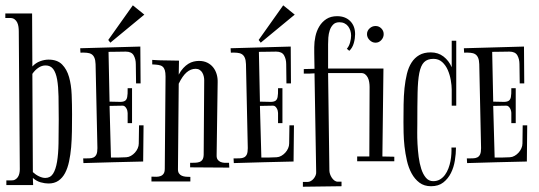

<svg xmlns="http://www.w3.org/2000/svg" viewBox="-25 -731 2037 725"><path d="M100.1 -32.2H-1V-49.8H17.1Q25.9 -49.3 32.2 -53Q38.6 -56.6 42.5 -62.5Q46.4 -68.4 48.1 -76.2Q49.8 -84 49.8 -91.8L45.9 -612.8Q45.9 -621.1 44.7 -629.9Q43.5 -638.7 40 -646Q36.6 -653.3 30 -658.2Q23.4 -663.1 13.2 -663.1H-4.9V-680.2H96.2L97.2 -480Q109.9 -493.7 126.5 -499.8Q143.1 -505.9 158.2 -505.9Q191.4 -505.9 209.5 -487.5Q227.5 -469.2 235.8 -439.9Q244.1 -410.6 245.6 -373.5Q247.1 -336.4 247.1 -298.8Q247.1 -267.1 246.6 -235.6Q246.1 -204.1 243.7 -175.3Q241.2 -146.5 235.8 -121.3Q230.5 -96.2 220.7 -77.6Q210.9 -59.1 195.6 -48.6Q180.2 -38.1 158.2 -38.1Q144.5 -38.1 128.7 -42.5Q112.8 -46.9 99.1 -59.1ZM146 -59.1Q165 -59.1 175.3 -75Q185.5 -90.8 190.4 -120.1Q195.3 -149.4 196 -190.2Q196.8 -231 196.8 -280.8Q196.8 -329.1 196 -366.9Q195.3 -404.8 190.7 -430.9Q186 -457 175.8 -470.5Q165.5 -483.9 147 -483.9Q132.8 -483.9 119.9 -475.1Q106.9 -466.3 97.2 -452.1L99.1 -81.1Q109.4 -71.3 122.3 -65.2Q135.3 -59.1 146 -59.1Z M388.7 -347.2Q410.6 -347.2 424.6 -346.4Q438.5 -345.7 445.8 -349.6Q453.1 -353.5 455.3 -364.3Q457.5 -375 457 -397.9H473.6V-266.1H457V-304.2Q457 -308.1 455.8 -313Q454.6 -317.9 452.1 -322Q449.7 -326.2 446.3 -329.1Q442.9 -332 438 -332L388.7 -331.1L394 -136.2Q409.2 -136.2 423.3 -136.2Q437.5 -136.2 451.7 -137.2Q460.9 -137.7 469.5 -142.6Q478 -147.5 484.6 -154.8Q491.2 -162.1 495.1 -171.1Q499 -180.2 499 -189L500 -257.8H517.1L515.6 -121.1Q459.5 -120.1 402.8 -118.4Q346.2 -116.7 290 -115.2L289.1 -132.8Q301.8 -132.8 311.8 -133.1Q321.8 -133.3 328.6 -136.7Q335.4 -140.1 339.1 -147.9Q342.8 -155.8 342.8 -170.9V-173.8L335.9 -488.8Q335.4 -503.9 331.5 -512.9Q327.6 -522 320.6 -526.4Q313.5 -530.8 303 -531.7Q292.5 -532.7 278.8 -532.2L277.8 -548.8L504.9 -555.2L505.9 -416H488.8L487.8 -488.8Q487.8 -507.8 479.7 -522Q471.7 -536.1 449.7 -536.1Q433.1 -536.1 417.2 -535.6Q401.4 -535.2 384.8 -535.2ZM476.6 -710.9 520 -675.8 391.6 -569.8 383.8 -580.1Z M647 -94.2Q646.5 -83 650.6 -76.7Q654.8 -70.3 661.6 -67.4Q668.5 -64.5 677 -63.7Q685.5 -63 693.8 -63V-45.9H546.9V-64Q556.2 -63.5 565.2 -63.5Q574.2 -63.5 581.3 -66.2Q588.4 -68.8 592.8 -75.2Q597.2 -81.5 597.2 -94.2L600.1 -441.9Q600.1 -457 597.4 -465.8Q594.7 -474.6 588.9 -479.5Q583 -484.4 573.2 -485.8Q563.5 -487.3 549.8 -487.8V-504.9Q549.8 -504.9 554.2 -504.6Q558.6 -504.4 565.4 -503.9Q572.3 -503.4 581.3 -503.2Q590.3 -502.9 600.1 -502.9L650.9 -502L649.9 -449.2Q657.7 -463.9 667 -473.9Q676.3 -483.9 686 -490Q695.8 -496.1 706.1 -498.5Q716.3 -501 726.1 -501Q744.1 -501 757.6 -494.4Q771 -487.8 779.8 -476.8Q788.6 -465.8 793 -451.2Q797.4 -436.5 796.9 -419.9L793 -146Q792.5 -134.8 796.6 -128.7Q800.8 -122.6 807.6 -119.6Q814.5 -116.7 823 -116.2Q831.5 -115.7 839.8 -116.2L840.8 -98.1L692.9 -99.1V-116.2Q702.1 -116.2 711.2 -116.5Q720.2 -116.7 727.5 -119.1Q734.9 -121.6 739.3 -127.9Q743.7 -134.3 744.1 -147L746.1 -428.2Q746.1 -435.1 744.4 -442.6Q742.7 -450.2 739 -456.5Q735.4 -462.9 729 -467Q722.7 -471.2 713.9 -471.2Q695.3 -471.2 679.7 -457.8Q664.1 -444.3 649.9 -415Z M956.5 -347.2Q978.5 -347.2 992.4 -346.4Q1006.3 -345.7 1013.7 -349.6Q1021 -353.5 1023.2 -364.3Q1025.4 -375 1024.9 -397.9H1041.5V-266.1H1024.9V-304.2Q1024.9 -308.1 1023.7 -313Q1022.5 -317.9 1020 -322Q1017.6 -326.2 1014.2 -329.1Q1010.7 -332 1005.9 -332L956.5 -331.1L961.9 -136.2Q977.1 -136.2 991.2 -136.2Q1005.4 -136.2 1019.5 -137.2Q1028.8 -137.7 1037.4 -142.6Q1045.9 -147.5 1052.5 -154.8Q1059.1 -162.1 1063 -171.1Q1066.9 -180.2 1066.9 -189L1067.9 -257.8H1085L1083.5 -121.1Q1027.3 -120.1 970.7 -118.4Q914.1 -116.7 857.9 -115.2L856.9 -132.8Q869.6 -132.8 879.6 -133.1Q889.6 -133.3 896.5 -136.7Q903.3 -140.1 907 -147.9Q910.6 -155.8 910.6 -170.9V-173.8L903.8 -488.8Q903.3 -503.9 899.4 -512.9Q895.5 -522 888.4 -526.4Q881.3 -530.8 870.8 -531.7Q860.4 -532.7 846.7 -532.2L845.7 -548.8L1072.8 -555.2L1073.7 -416H1056.6L1055.7 -488.8Q1055.7 -507.8 1047.6 -522Q1039.6 -536.1 1017.6 -536.1Q1001 -536.1 985.1 -535.6Q969.2 -535.2 952.6 -535.2ZM1044.4 -710.9 1087.9 -675.8 959.5 -569.8 951.7 -580.1Z M1213.9 -455.1 1218.8 -86.9Q1218.8 -81.1 1221.2 -73.7Q1223.6 -66.4 1227.8 -60.1Q1231.9 -53.7 1237.8 -49.3Q1243.7 -44.9 1251 -44.9H1264.6V-27.8L1118.7 -25.9V-43.9H1135.7Q1142.6 -43.9 1148.7 -47.4Q1154.8 -50.8 1159.4 -56.4Q1164.1 -62 1166.7 -68.6Q1169.4 -75.2 1168.9 -81.1L1162.6 -454.1Q1153.8 -453.1 1143.6 -453.1Q1133.3 -453.1 1122.1 -453.1V-470.2L1162.6 -471.2Q1162.1 -498 1161.9 -511.5Q1161.6 -524.9 1161.6 -531.7Q1161.6 -538.6 1161.6 -542.2Q1161.6 -545.9 1161.6 -553.2Q1161.6 -572.8 1166 -593.5Q1170.4 -614.3 1180.7 -631.3Q1190.9 -648.4 1207.5 -659.2Q1224.1 -669.9 1248 -669.9Q1278.8 -669.9 1297.4 -651.4Q1315.9 -632.8 1315.9 -602.1Q1315.9 -594.7 1314.7 -585.9Q1313.5 -577.1 1311 -568.4Q1308.6 -559.6 1304.2 -552Q1299.8 -544.4 1293.9 -539.1L1284.7 -546.9Q1293 -556.2 1296.9 -570.6Q1300.8 -585 1300.8 -596.2Q1300.8 -606.4 1297.9 -615.5Q1294.9 -624.5 1289.6 -631.6Q1284.2 -638.7 1275.9 -642.8Q1267.6 -647 1256.8 -647Q1241.2 -647 1232.7 -637.9Q1224.1 -628.9 1220 -616.2Q1215.8 -603.5 1214.8 -589.1Q1213.9 -574.7 1213.9 -564V-472.2H1422.9L1418.9 -140.1L1463.9 -139.2V-122.1H1323.7V-140.1H1369.6L1370.6 -402.8Q1370.6 -411.6 1369.1 -420.9Q1367.7 -430.2 1363.8 -438Q1359.9 -445.8 1353.5 -450.7Q1347.2 -455.6 1336.9 -455.1ZM1423.8 -602.1Q1423.8 -589.4 1414.8 -579.6Q1405.8 -569.8 1393.1 -569.8Q1380.4 -569.8 1370.6 -579.6Q1360.8 -589.4 1360.8 -602.1Q1360.8 -614.7 1370.6 -623.8Q1380.4 -632.8 1393.1 -632.8Q1405.8 -632.8 1414.8 -623.8Q1423.8 -614.7 1423.8 -602.1Z M1697.8 -332H1680.7V-393.1Q1680.7 -408.2 1677.2 -428.2Q1673.8 -448.2 1666 -466.3Q1658.2 -484.4 1644.8 -496.6Q1631.3 -508.8 1611.8 -508.8Q1588.9 -508.8 1576.4 -496.3Q1564 -483.9 1558.3 -455.3Q1552.7 -426.8 1551.8 -379.6Q1550.8 -332.5 1550.8 -263.2Q1550.8 -252 1550.5 -231.7Q1550.3 -211.4 1551.5 -187.5Q1552.7 -163.6 1555.9 -138.7Q1559.1 -113.8 1565.7 -93.3Q1572.3 -72.8 1583.3 -59.8Q1594.2 -46.9 1610.8 -46.9Q1625.5 -46.9 1636.5 -53.5Q1647.5 -60.1 1655.3 -70.8Q1663.1 -81.5 1668.2 -95Q1673.3 -108.4 1676 -122.6Q1678.7 -136.7 1679.4 -150.1Q1680.2 -163.6 1679.7 -173.8H1696.8Q1696.8 -150.4 1692.6 -124.8Q1688.5 -99.1 1677.7 -77.6Q1667 -56.2 1648.9 -42Q1630.9 -27.8 1602.5 -27.8Q1576.7 -27.8 1558.8 -41.3Q1541 -54.7 1529.3 -76.2Q1517.6 -97.7 1511.5 -124.5Q1505.4 -151.4 1502.4 -178.2Q1499.5 -205.1 1499 -229.5Q1498.5 -253.9 1498.5 -270Q1498.5 -303.7 1499 -336.4Q1499.5 -369.1 1502.4 -398.2Q1505.4 -427.2 1511.5 -452.1Q1517.6 -477.1 1529.1 -494.9Q1540.5 -512.7 1558.1 -522.9Q1575.7 -533.2 1601.6 -533.2Q1629.4 -533.2 1649.7 -517.6Q1669.9 -502 1680.7 -477.1V-577.1H1697.8Z M1837.4 -347.2Q1859.4 -347.2 1873.3 -346.4Q1887.2 -345.7 1894.5 -349.6Q1901.9 -353.5 1904.1 -364.3Q1906.2 -375 1905.8 -397.9H1922.4V-266.1H1905.8V-304.2Q1905.8 -308.1 1904.5 -313Q1903.3 -317.9 1900.9 -322Q1898.4 -326.2 1895 -329.1Q1891.6 -332 1886.7 -332L1837.4 -331.1L1842.8 -136.2Q1857.9 -136.2 1872.1 -136.2Q1886.2 -136.2 1900.4 -137.2Q1909.7 -137.7 1918.2 -142.6Q1926.8 -147.5 1933.3 -154.8Q1939.9 -162.1 1943.8 -171.1Q1947.8 -180.2 1947.8 -189L1948.7 -257.8H1965.8L1964.4 -121.1Q1908.2 -120.1 1851.6 -118.4Q1794.9 -116.7 1738.8 -115.2L1737.8 -132.8Q1750.5 -132.8 1760.5 -133.1Q1770.5 -133.3 1777.3 -136.7Q1784.2 -140.1 1787.8 -147.9Q1791.5 -155.8 1791.5 -170.9V-173.8L1784.7 -488.8Q1784.2 -503.9 1780.3 -512.9Q1776.4 -522 1769.3 -526.4Q1762.2 -530.8 1751.7 -531.7Q1741.2 -532.7 1727.5 -532.2L1726.6 -548.8L1953.6 -555.2L1954.6 -416H1937.5L1936.5 -488.8Q1936.5 -507.8 1928.5 -522Q1920.4 -536.1 1898.4 -536.1Q1881.8 -536.1 1866 -535.6Q1850.1 -535.2 1833.5 -535.2Z"/></svg>

Font: Bigelow Rules
Style: Regular
Weight: 400
Designer: Astigmatic (AOETI)
Foundry: Astigmatic (AOETI)
Version: Version 1.001